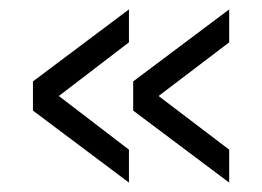

<svg xmlns="http://www.w3.org/2000/svg" viewBox="-20 -544 557 408"><path d="M254 -524V-454L105 -340L254 -226V-156L50 -309V-371ZM467 -524V-454L317 -340L467 -226V-156L263 -309V-371Z"/></svg>

Font: Cooper Hewitt
Style: Book
Weight: 705
Designer: Village Type and Design LLC
Foundry: Cooper Hewitt Smithsonian Design Museum
Version: 1.000; ttfautohint (v1.8.1)